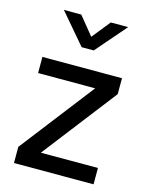

<svg xmlns="http://www.w3.org/2000/svg" viewBox="-111 -803 680 874"><g transform="rotate(15 228.5 -366.0)"><path d="M41 0V-76L310 -424H41V-500H416V-425L147 -77H416V0ZM202 -589 80 -732H162L232 -646L301 -732H383L259 -589Z"/></g></svg>

Font: Cairo Medium
Style: Regular
Weight: 500
Designer: Mohamed Gaber, Accademia di Belle Arti di Urbino
Foundry: Kief Type Foundry, Accademia di Belle Arti di Urbino
Version: Version 3.117